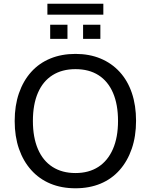

<svg xmlns="http://www.w3.org/2000/svg" viewBox="-20 -1004 811 1033"><path d="M386 9Q311 9 251 -16Q191 -41 148 -89Q105 -137 82 -203.5Q59 -270 59 -353Q59 -436 82 -502.5Q105 -569 147.5 -616.5Q190 -664 250.5 -689Q311 -714 386 -714Q461 -714 521 -689Q581 -664 624 -617Q667 -570 689.5 -503.5Q712 -437 712 -354Q712 -271 689 -204Q666 -137 623.5 -89Q581 -41 521 -16Q461 9 386 9ZM386 -73Q458 -73 509 -106Q560 -139 587.5 -202Q615 -265 615 -353Q615 -442 588 -504.5Q561 -567 510 -599.5Q459 -632 386 -632Q314 -632 262.5 -599.5Q211 -567 184 -504.5Q157 -442 157 -353Q157 -265 184 -202Q211 -139 262.5 -106Q314 -73 386 -73ZM235 -925V-984H536V-925ZM250 -795V-871H343V-795ZM427 -795V-871H520V-795Z"/></svg>

Font: Nunito Sans 12pt ExtraLight 12pt Medium
Style: Regular
Weight: 500
Version: Version 3.101;gftools[0.9.27]